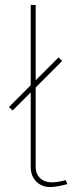

<svg xmlns="http://www.w3.org/2000/svg" viewBox="-20 -750 293 775"><path d="M31 -304 16 -318 216 -518 231 -504ZM104 -730H124V-77Q124 -48 142 -31Q160 -14 190 -14Q201 -14 216.5 -16.5Q232 -19 245 -23L252 -7Q239 -3 218 1Q197 5 183 5Q148 5 126 -17.5Q104 -40 104 -77Z"/></svg>

Font: Raleway Thin Thin
Style: Regular
Weight: 250
Version: Version 4.026